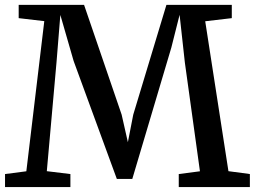

<svg xmlns="http://www.w3.org/2000/svg" viewBox="-20 -763 1039 783"><path d="M0.5 0ZM87.4 -64.5 160.6 -676.8 56.2 -689V-743.2H322.8L476.1 -295.4L501.5 -183.1L523.4 -295.4L658.7 -743.2H925.3V-689L816.9 -676.3L911.6 -64.9L999 -53.2V0H709V-53.2L795.4 -64.5L733.9 -507.8L712.4 -702.6L678.7 -568.8L519.5 -33.2H456.5L280.3 -514.2L226.1 -702.1L210.4 -508.3L170.9 -64.9L267.1 -53.2V0H0.5V-53.2Z"/></svg>

Font: Merriweather
Style: Regular
Weight: 400
Designer: Eben Sorkin
Foundry: Eben Sorkin
Version: Version 1.584; ttfautohint (v1.6)